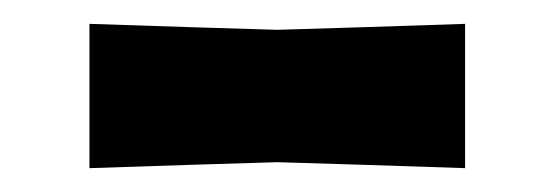

<svg xmlns="http://www.w3.org/2000/svg" viewBox="-20 -380 465 161"><path d="M55 -239V-360Q97.5 -358.5 140.2 -357.2Q183 -356 212.5 -355Q242 -356 284.8 -357.2Q327.5 -358.5 370 -360V-239Q327.5 -240.5 284.8 -241.8Q242 -243 212.5 -244Q183 -243 140.2 -241.8Q97.5 -240.5 55 -239Z"/></svg>

Font: Commissioner Loud SemiBold
Style: Regular
Weight: 600
Designer: Kostas Bartsokas
Foundry: Kostas Bartsokas
Version: Version 1.000; ttfautohint (v1.8.3)